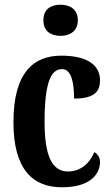

<svg xmlns="http://www.w3.org/2000/svg" viewBox="-20 -784 474 814"><path d="M237 -632C276 -632 310 -652 310 -698C310 -745 276 -764 237 -764C195 -764 164 -745 164 -698C164 -652 195 -632 237 -632ZM243 10C367 10 404 -50 404 -97C404 -117 394 -131 380 -139C361 -93 323 -57 268 -57C198 -57 169 -129 169 -267C169 -440 198 -491 243 -491C283 -491 294 -433 294 -366C385 -366 404 -400 404 -444C404 -503 357 -548 240 -548C126 -548 37 -481 37 -266C37 -64 120 10 243 10Z"/></svg>

Font: Noto Serif Lao ExtraCondensed
Style: Bold
Weight: 700
Width: 2
Designer: Monotype Design Team
Foundry: Monotype Imaging Inc.
Version: Version 2.003